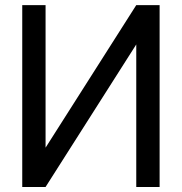

<svg xmlns="http://www.w3.org/2000/svg" viewBox="-20 -743 723 763"><path d="M521.5 -722.7H614.3V0H521.5V-566.4L161.1 0H68.4V-722.7H161.1V-156.2Z"/></svg>

Font: Giphurs
Style: Regular
Weight: 400
Version: Version 2.010